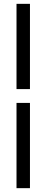

<svg xmlns="http://www.w3.org/2000/svg" viewBox="-20 -860 241 1000"><path d="M66 -396V-840H136V-396ZM66 120V-324H136V120Z"/></svg>

Font: Cooper Hewitt
Style: Book
Weight: 705
Designer: Village Type and Design LLC
Foundry: Cooper Hewitt Smithsonian Design Museum
Version: 1.000; ttfautohint (v1.8.1)